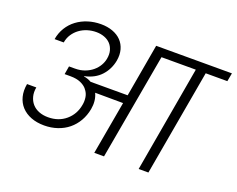

<svg xmlns="http://www.w3.org/2000/svg" viewBox="-117 -958 1439 1167"><g transform="rotate(20 602.0 -374.5)"><path d="M297 -441Q333 -441 361.5 -452Q390 -463 410.5 -480.5Q431 -498 443.5 -519.5Q456 -541 460 -563Q466 -594 459 -618.5Q452 -643 436.5 -659.5Q421 -676 397 -685Q373 -694 345 -694Q315 -694 287.5 -685.5Q260 -677 237.5 -660.5Q215 -644 199.5 -620.5Q184 -597 179 -567H120Q127 -609 148 -643Q169 -677 200.5 -700.5Q232 -724 271.5 -736.5Q311 -749 355 -749Q397 -749 431 -736.5Q465 -724 487 -701Q509 -678 518 -645.5Q527 -613 520 -573Q509 -515 470.5 -473Q432 -431 366 -417L365 -415Q392 -411 414 -398H654L714 -740H1204L1194 -686H1054L933 0H870L990 -686H768L646 0H583L644 -344L463 -345Q474 -322 476.5 -296Q479 -270 474 -243Q466 -200 445.5 -164.5Q425 -129 394.5 -104Q364 -79 324 -65.5Q284 -52 239 -52Q191 -52 153.5 -66.5Q116 -81 91.5 -107.5Q67 -134 57.5 -171Q48 -208 56 -253H116Q110 -221 117 -194Q124 -167 141 -147.5Q158 -128 184.5 -117.5Q211 -107 244 -107Q312 -107 358.5 -146.5Q405 -186 416 -249Q421 -274 417 -299.5Q413 -325 396 -345H395V-347Q380 -365 353.5 -376.5Q327 -388 288 -388H250L259 -441H297Z"/></g></svg>

Font: SVN-Poppins Light
Style: Italic
Weight: 300
Italic angle: -10°
Designer: Ninad Kale (Devanagari), Jonny Pinhorn (Latin)
Foundry: Indian Type Foundry
Version: Version 3.002 2017; ttfautohint (v1.8.3)